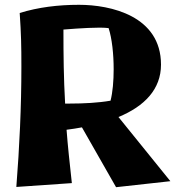

<svg xmlns="http://www.w3.org/2000/svg" viewBox="-20 -756 732 799"><path d="M650 -487C650 -690 440 -736 309 -736C222 -736 140 -726 62 -702C68 -614 69 -566 69 -478C69 -311 61 -144 48 22L279 6C270 -76 262 -149 257 -216C279 -219 301 -222 321 -226L463 23L689 -2L473 -269C582 -314 650 -385 650 -487ZM244 -633C244 -633 337 -641 396 -641C411 -641 423 -640 432 -639C446 -596 453 -531 453 -468C453 -419 449 -372 440 -337C388 -328 328 -325 271 -325H251C245 -430 244 -526 244 -633Z"/></svg>

Font: Galindo
Style: Regular
Weight: 400
Designer: Astigmatic (AOETI)
Foundry: Astigmatic (AOETI)
Version: Version 1.000